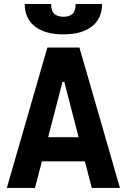

<svg xmlns="http://www.w3.org/2000/svg" viewBox="-20 -928 626 948"><path d="M13.7 0 213.9 -693.4H372.1L572.3 0H433.1L297.4 -523.9H288.6L152.8 0ZM114.7 -131.3V-250.5H466.3V-131.3ZM293 -758.3Q202.1 -758.3 152.1 -797.6Q102.1 -836.9 102.1 -908.2H232.4Q232.4 -873.5 248.5 -859.4Q264.6 -845.2 293.2 -845.2Q322 -845.2 337.7 -859.4Q353.5 -873.5 353.5 -908.2H483.9Q483.9 -836.9 433.9 -797.6Q383.8 -758.3 293 -758.3Z"/></svg>

Font: Cascadia Mono
Style: Regular
Weight: 400
Monospace: yes
Designer: Aaron Bell
Foundry: Saja Typeworks
Version: Version 2102.003